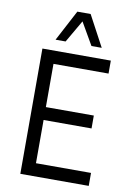

<svg xmlns="http://www.w3.org/2000/svg" viewBox="-106 -1066 793 1132"><g transform="rotate(10 291.0 -500.0)"><path d="M302.7 -948.7 225.1 -814.9H165L262.7 -1000H342.3L441.4 -814.9H379.9ZM507.3 -672.4H177.7V-413.6H464.8V-336.4H177.7V-77.6H507.3V0H97.7V-750H507.3Z"/></g></svg>

Font: Now
Style: Regular
Weight: 400
Designer: Alfredo Marco Pradil
Foundry: Alfredo Marco Pradil
Version: Version 1.002;PS 001.002;hotconv 1.0.88;makeotf.lib2.5.64775